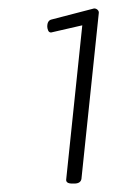

<svg xmlns="http://www.w3.org/2000/svg" viewBox="-20 -783 320 455"><path d="M151 -348Q135 -348 137 -359L175 -723L101 -706Q96 -706 94 -711Q92 -716 92 -720Q92 -735 103 -737L203 -763Q208 -763 211.5 -759.5Q215 -756 214 -751L173 -359Q171 -348 156 -348Z"/></svg>

Font: Asap Condensed Condensed Thin
Style: Italic
Weight: 100
Width: 3
Italic angle: -6°
Designer: Pablo Cosgaya
Foundry: Omnibus-Type
Version: Version 3.001; ttfautohint (v1.8.4.7-5d5b)